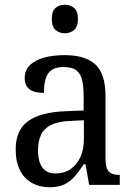

<svg xmlns="http://www.w3.org/2000/svg" viewBox="-20 -778 563 808"><path d="M188 10Q148 10 115.5 -7.5Q83 -25 64.5 -60.5Q46 -96 46 -150Q46 -230 98 -268Q150 -306 256 -310L332 -313V-373Q332 -410 326.5 -437.5Q321 -465 303 -480.5Q285 -496 248 -496Q214 -496 196 -482.5Q178 -469 171.5 -444.5Q165 -420 165 -387Q125 -387 104.5 -402Q84 -417 84 -450Q84 -483 106.5 -504.5Q129 -526 167 -536Q205 -546 253 -546Q338 -546 381 -507Q424 -468 424 -373V-114Q424 -86 429.5 -70.5Q435 -55 448 -48.5Q461 -42 481 -42H484V0H355L340 -87H333Q314 -59 295.5 -37Q277 -15 252 -2.5Q227 10 188 10ZM213 -48Q250 -48 276.5 -66Q303 -84 318 -116.5Q333 -149 333 -191V-272L275 -269Q224 -267 194.5 -252Q165 -237 152.5 -210.5Q140 -184 140 -145Q140 -114 148 -92.5Q156 -71 172 -59.5Q188 -48 213 -48ZM253 -638Q230 -638 214 -651.5Q198 -665 198 -698Q198 -732 214 -745Q230 -758 253 -758Q275 -758 291.5 -745Q308 -732 308 -698Q308 -665 291.5 -651.5Q275 -638 253 -638Z"/></svg>

Font: Noto Serif SemiCondensed
Style: Regular
Weight: 400
Width: 4
Designer: Monotype Design Team
Foundry: Monotype Imaging Inc.
Version: Version 2.013